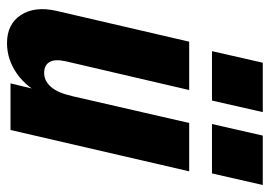

<svg xmlns="http://www.w3.org/2000/svg" viewBox="-131 -629 770 548"><g transform="rotate(90 254.0 -355.0)"><path d="M103 10Q49 10 23 -29.5Q-3 -69 11 -131L99 -510H237L155 -158Q148 -127 157 -111.5Q166 -96 188 -96Q211 -96 228 -115.5Q245 -135 254 -175L256 -101Q231 -47 190.5 -18.5Q150 10 103 10ZM218 0 241 -96H236L331 -510H469L351 0ZM334 -575 367 -720H508L475 -575ZM126 -575 159 -720H300L267 -575Z"/></g></svg>

Font: Instrument Sans Condensed
Style: Bold Italic
Weight: 700
Width: 3
Italic angle: -13°
Designer: Rodrigo Fuenzalida
Foundry: fragTYPE
Version: Version 1.000;gftools[0.9.28]